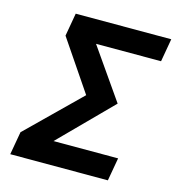

<svg xmlns="http://www.w3.org/2000/svg" viewBox="-104 -783 802 872"><g transform="rotate(15 297.0 -346.5)"><path d="M22.9 0 42 -108.4 286.6 -348.1 126 -585 145 -693.4H594.2L575.2 -585H269.5L434.6 -348.1L197.3 -108.4H501L481.9 0Z"/></g></svg>

Font: CaskaydiaCove NFP SemiBold
Style: Italic
Weight: 600
Italic angle: -10°
Designer: Aaron Bell
Foundry: Saja Typeworks
Version: Version 2111.001; VTT 6.35;Nerd Fonts 3.1.1